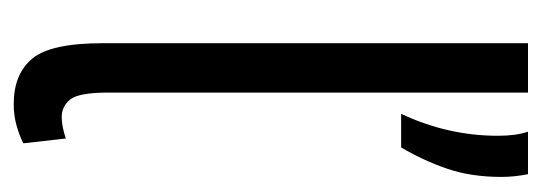

<svg xmlns="http://www.w3.org/2000/svg" viewBox="-275 -505 790 280"><g transform="rotate(90 120.0 -365.0)"><path d="M115 -740V-128Q115 -85 125 -72.5Q135 -60 151 -60Q164 -60 182 -66L189 -4Q177 2 162.5 6Q148 10 132 10Q88 10 65.5 -17Q43 -44 43 -120V-740ZM146 -555Q178 -623 178 -696Q178 -723 172 -740H234Q236 -730 237 -720.5Q238 -711 238 -701Q238 -657 226 -622Q214 -587 195 -555Z"/></g></svg>

Font: Georama Condensed
Style: Regular
Weight: 400
Width: 3
Designer: Jean-Baptiste Levee
Foundry: Production Type
Version: Version 1.000